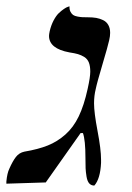

<svg xmlns="http://www.w3.org/2000/svg" viewBox="-59 -574 414 600"><path d="M240.2 -295.9Q234.9 -274.9 234.9 -251Q234.9 -222.2 245.8 -164.8Q256.8 -107.4 256.8 -75.2V-64.9Q254.4 -15.1 235.8 5.9Q226.1 5.9 220 -0.7Q213.9 -7.3 211.4 -22.2Q209 -37.1 208.5 -48.1Q208 -59.1 208 -81.1Q208 -136.2 200.2 -158.2H192.9L84 -3.9L-39.1 0V-6.8Q-36.6 -33.2 -29.8 -46.9Q-19.5 -70.3 -9.3 -83.5Q1 -96.7 17.1 -100.1Q60.5 -107.4 90.3 -119.4Q120.1 -131.3 145.3 -153.6Q170.4 -175.8 187 -210.2Q203.6 -244.6 214.8 -295.9Q223.1 -333 223.1 -350.1Q223.1 -367.2 218.8 -378.4Q214.4 -389.6 204.6 -395.8Q194.8 -401.9 184.8 -404.8Q174.8 -407.7 158.2 -410.2Q94.2 -421.9 94.2 -461.9Q94.2 -466.3 96.2 -476.1Q100.6 -495.1 108.6 -510.3Q116.7 -525.4 125 -533.2Q133.3 -541 140.9 -546.1Q148.4 -551.3 153.3 -552.7L158.2 -554.2Q157.7 -544.4 161.1 -537.6Q164.6 -530.8 169.4 -527.3Q174.3 -523.9 183.6 -522.2Q192.9 -520.5 198.5 -520.3Q204.1 -520 214.8 -520Q230 -520 241.5 -518.1Q252.9 -516.1 263.4 -511Q273.9 -505.9 279.5 -495.8Q285.2 -485.8 285.2 -471.2Q285.2 -461.4 282.2 -448.2Q278.3 -430.2 261.2 -372.8Q244.1 -315.4 240.2 -295.9Z"/></svg>

Font: Common Serif
Style: Italic
Weight: 400
Italic angle: -12°
Designer: Philipp H. Poll, Khaled Hosny
Foundry: Stefan Peev, Context Ltd.
Version: Version 1.026